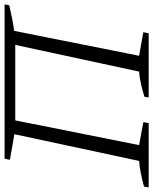

<svg xmlns="http://www.w3.org/2000/svg" viewBox="60 -754 687 862"><g transform="rotate(-90 404.0 -323.5)"><path d="M294 -599 183 -43 286 -24 282 0H-7L-3 -21Q30 -30 58 -35.5Q86 -41 112 -43L232 -603L117 -623L122 -647H815L811 -626Q738 -609 696 -604L584 -43L690 -24L685 0H397L400 -19Q429 -28 457.5 -34.5Q486 -41 513 -43L633 -599Z"/></g></svg>

Font: Piazzolla SC Light
Style: Italic
Weight: 300
Italic angle: -11.3°
Designer: Juan Pablo del Peral
Foundry: Huerta Tipografica
Version: Version 1.330